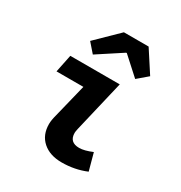

<svg xmlns="http://www.w3.org/2000/svg" viewBox="-176 -871 952 1009"><g transform="rotate(30 300.0 -366.0)"><path d="M342 12Q270 12 227 -26Q184 -64 184 -130Q184 -153 194 -190L243 -389H80L102 -496H402L328 -183Q324 -165 324 -157Q324 -100 384 -100Q414 -100 462 -120L490 -17Q421 12 342 12ZM201 -561 153 -616 284 -744H434L519 -613L458 -561L352 -657H348Z"/></g></svg>

Font: TypoPRO Source Code Pro
Style: Bold Italic
Weight: 700
Italic angle: -11°
Monospace: yes
Designer: Paul D. Hunt, Teo Tuominen
Foundry: Adobe Systems Incorporated
Version: Version 1.030;PS 1.0;hotconv 1.0.84;makeotf.lib2.5.63406